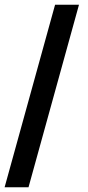

<svg xmlns="http://www.w3.org/2000/svg" viewBox="-20 -731 372 812"><path d="M100.6 61H-0.5L212.9 -710.9H314Z"/></svg>

Font: MAUL Condensed Bold
Style: Condensed Bold
Weight: 700
Designer: MAUL
Version: Version 1.0; 2020; ttfautohint (v1.8.3)